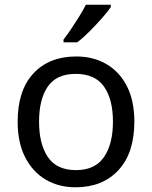

<svg xmlns="http://www.w3.org/2000/svg" viewBox="-20 -786 645 816"><path d="M551 -269Q551 -136 483.5 -63Q416 10 301 10Q230 10 174.5 -22.5Q119 -55 87 -117.5Q55 -180 55 -269Q55 -402 122 -474Q189 -546 304 -546Q377 -546 432.5 -513.5Q488 -481 519.5 -419.5Q551 -358 551 -269ZM146 -269Q146 -174 183.5 -118.5Q221 -63 303 -63Q384 -63 422 -118.5Q460 -174 460 -269Q460 -364 422 -418Q384 -472 302 -472Q220 -472 183 -418Q146 -364 146 -269ZM451 -756Q439 -738 414 -709.5Q389 -681 360.5 -652.5Q332 -624 308 -606H250V-618Q265 -637 282.5 -663Q300 -689 317 -716.5Q334 -744 345 -766H451Z"/></svg>

Font: Noto Sans Bengali UI
Style: Regular
Weight: 400
Designer: Jelle Bosma - Monotype Design Team
Foundry: Monotype Imaging Inc.
Version: Version 2.003; ttfautohint (v1.8.4.7-5d5b)